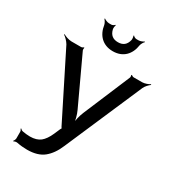

<svg xmlns="http://www.w3.org/2000/svg" viewBox="-225 -969 984 1091"><g transform="rotate(30 267.0 -423.5)"><path d="M501 -649H446C441 -649 433 -653 431 -656L427 -654C429 -651 430 -641 428 -637L299 -331C288 -305 279 -268 280 -248H284C283 -268 274 -305 262 -330L119 -637C117 -642 118 -651 119 -654L116 -656C114 -653 106 -649 101 -649H38C20 -649 -5 -658 -16 -665L-19 -662C-7 -655 12 -636 21 -620L231 -201C232 -199 237 -191 239 -191V-195C237 -195 232 -187 231 -184L215 -147C202 -117 187 -96 171 -83C154 -70 132 -63 103 -63C87 -63 71 -65 54 -68C48 -69 41 -74 38 -78L35 -75C38 -72 42 -65 42 -59V-16C42 -9 37 2 33 5L36 8C40 5 50 2 57 3C82 8 105 10 126 10C173 10 209 -1 235 -22C261 -43 283 -74 300 -115L519 -621C526 -637 543 -654 553 -661L551 -665C541 -658 518 -649 501 -649ZM365 -845H350C343 -845 332 -851 329 -856L326 -853C329 -849 331 -833 329 -826C321 -793 301 -777 268 -777C235 -777 215 -793 207 -826C205 -833 207 -849 210 -853L207 -856C204 -851 193 -845 186 -845H171C160 -845 144 -852 138 -857L135 -854C141 -849 150 -834 152 -824C161 -761 201 -718 268 -718C335 -718 375 -761 384 -824C386 -834 395 -849 401 -854L398 -857C392 -852 376 -845 365 -845Z"/></g></svg>

Font: Gamestation Storm
Style: Regular
Weight: 400
Designer: Jonas Hecksher
Foundry: Jonas Hecksher, Playtypeª, e-types AS
Version: Version 1.003